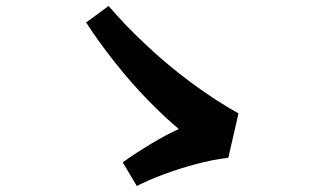

<svg xmlns="http://www.w3.org/2000/svg" viewBox="-20 -693 1040 640"><path d="M741 -167Q689 -161 633 -146Q577 -131 526 -112Q475 -93 436 -73L389 -152Q431 -182 482.5 -213Q534 -244 576 -263Q529 -302 473 -359.5Q417 -417 363.5 -484.5Q310 -552 267 -618L342 -673Q395 -611 465.5 -544.5Q536 -478 616 -418.5Q696 -359 775 -315Z"/></svg>

Font: RocknRoll One
Style: Regular
Weight: 400
Designer: Fontworks Inc.
Foundry: Fontworks Inc.
Version: Version 1.100